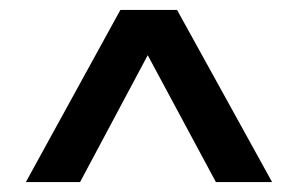

<svg xmlns="http://www.w3.org/2000/svg" viewBox="-20 -724 599 386"><path d="M141 -358H32L222 -704H336L527 -358H414L277 -613Z"/></svg>

Font: CBA Beacon Sans Bold
Style: Regular
Weight: 700
Designer: Wei Huang
Foundry: Wei Huang
Version: Version 1.002